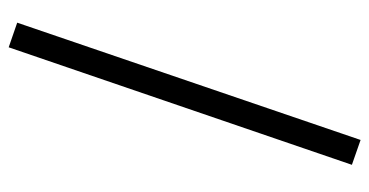

<svg xmlns="http://www.w3.org/2000/svg" viewBox="-224 -521 850 442"><g transform="rotate(90 201.0 -300.0)"><path d="M32.2 85.4 88.9 105 359.4 -685.1 302.2 -705.1Z"/></g></svg>

Font: Vazirmatn Light
Style: Regular
Weight: 300
Designer: Saber Rastikerdar
Foundry: Saber Rastikerdar
Version: Version 33.003